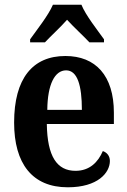

<svg xmlns="http://www.w3.org/2000/svg" viewBox="-20 -786 541 816"><path d="M108 -619V-606H171C195 -632 238 -671 265 -702C291 -673 339 -629 360 -606H422V-619C395 -657 344 -721 326 -766H205C186 -721 135 -657 108 -619ZM268 10C396 10 447 -52 447 -102C447 -124 434 -138 417 -144C397 -97 361 -60 301 -60C222 -60 181 -121 179 -259H464V-307C464 -465 386 -548 258 -548C119 -548 40 -453 40 -265C40 -91 117 10 268 10ZM328 -319H181C182 -428 213 -487 261 -487C309 -487 328 -423 328 -319Z"/></svg>

Font: Noto Serif Condensed
Style: Bold
Weight: 700
Width: 3
Designer: Monotype Design Team
Foundry: Monotype Imaging Inc.
Version: Version 2.015